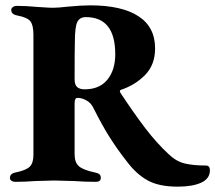

<svg xmlns="http://www.w3.org/2000/svg" viewBox="-20 -677 805 718"><path d="M456 -71Q419 -118 390.5 -163Q362 -208 331 -270Q321 -292 304 -301Q287 -311 270 -311Q259 -311 259 -291V-100Q259 -69 275.5 -55Q292 -41 335 -32Q346 -30 351.5 -25.5Q357 -21 357 -12Q357 3 338 3Q300 3 256 0Q202 -2 183 -2Q164 -2 112 0Q73 3 37 3Q29 3 23 -1Q17 -5 17 -11Q17 -28 38 -32Q77 -40 91 -53.5Q105 -67 105 -98V-547Q105 -583 93.5 -597.5Q82 -612 45 -619Q22 -623 22 -640Q22 -646 28 -650.5Q34 -655 44 -655Q78 -655 120 -651Q128 -651 145 -649.5Q162 -648 179 -648Q198 -648 232 -652Q284 -657 317 -657Q435 -657 497.5 -616.5Q560 -576 560 -496Q560 -435 523 -397Q486 -359 432 -341Q425 -338 431 -329Q481 -253 523 -198Q565 -143 610 -101Q639 -73 671.5 -65.5Q704 -58 750 -58Q765 -58 765 -40Q765 -9 732.5 6Q700 21 645 21Q574 21 532 -2.5Q490 -26 456 -71ZM411 -474Q411 -613 301 -613Q278 -613 269 -594.5Q260 -576 260 -521Q259 -491 259 -380Q259 -360 268.5 -351.5Q278 -343 297 -343Q352 -343 381.5 -379Q411 -415 411 -474Z"/></svg>

Font: EB Garamond
Style: Bold
Weight: 700
Designer: Georg Duffner and Octavio Pardo
Foundry: Georg Duffner
Version: Version 1.000; ttfautohint (v1.6)